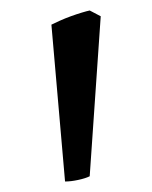

<svg xmlns="http://www.w3.org/2000/svg" viewBox="-20 -743 290 366"><path d="M151 -407Q143 -403 129 -400Q115 -397 104 -397L78 -696Q84 -699 94 -703.5Q104 -708 115 -712Q126 -716 136 -719Q146 -722 151 -723L172 -712Z"/></svg>

Font: Ekushey Amar Desh
Style: Regular
Weight: 400
Designer: Al Mamun Sumon
Foundry: Al Mamun Sumon
Version: Version 1.0